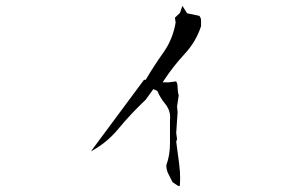

<svg xmlns="http://www.w3.org/2000/svg" viewBox="-20 -713 1040 664"><path d="M603 -95.7Q603 -121.1 599.6 -146L589.4 -223.1L592.3 -231.9L589.4 -252.9L594.2 -325.2L592.3 -344.7L598.1 -383.3Q594.2 -395.5 594.2 -411.1Q594.2 -419.4 592.5 -424.3Q590.8 -429.2 588.9 -431.6L563.5 -428.2H542.5L546.9 -435.1Q579.6 -484.4 618.9 -526.9Q658.2 -569.3 675.3 -622.6V-642.6Q675.3 -650.9 669.4 -658.2L627 -667L610.8 -692.9L602.5 -668.5L585 -651.9L587.4 -634.8Q577.6 -577.1 545.2 -531.5Q512.7 -485.8 483.9 -437H478L294.4 -189.5Q349.6 -219.2 388.2 -266.1Q432.1 -319.3 483.9 -368.2L510.3 -404.8L523.9 -398.9Q534.2 -374.5 551.3 -353.8Q568.4 -333 568.4 -307.1Q568.4 -302.7 567.9 -298.8V-217.8Q567.9 -176.3 555.2 -141.6Q555.2 -125 562.5 -111.1Q569.8 -97.2 576.7 -83L597.2 -69.3L602.1 -70.8Q603 -83 603 -95.7Z"/></svg>

Font: Bakudai
Style: Light
Weight: 300
Version: Version 1.48